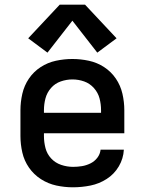

<svg xmlns="http://www.w3.org/2000/svg" viewBox="-20 -789 616 817"><path d="M290 8Q328 8 365 0.5Q402 -7 434 -27.5Q466 -48 485.5 -81Q505 -114 507 -152H408Q406 -133 394 -117.5Q382 -102 364.5 -93.5Q347 -85 328.5 -82Q310 -79 291 -79Q265 -79 240 -87.5Q215 -96 197.5 -115Q180 -134 173.5 -159Q167 -184 167 -210V-222H509V-320Q509 -355 501 -390Q493 -425 473 -454.5Q453 -484 423 -503.5Q393 -523 358 -530.5Q323 -538 288 -538Q253 -538 218 -530.5Q183 -523 153 -503.5Q123 -484 103 -454.5Q83 -425 75 -390Q67 -355 67 -320V-210Q67 -175 75 -140Q83 -105 103.5 -75.5Q124 -46 154.5 -26.5Q185 -7 220 0.5Q255 8 290 8ZM167 -309V-320Q167 -346 173.5 -370.5Q180 -395 197 -414.5Q214 -434 238.5 -442.5Q263 -451 288 -451Q314 -451 338 -442.5Q362 -434 379.5 -414.5Q397 -395 403.5 -370.5Q410 -346 410 -320V-309ZM182 -565 288 -701 394 -565 476 -626 342 -769H234L100 -626Z"/></svg>

Font: Iosevka Sparkle Medium
Style: Regular
Weight: 500
Designer: Belleve Invis
Foundry: Belleve Invis
Version: Version 4.5.0; ttfautohint (v1.8.3)